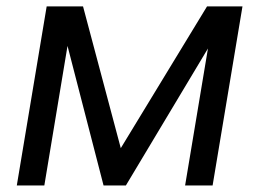

<svg xmlns="http://www.w3.org/2000/svg" viewBox="-20 -565 790 585"><path d="M348 -113.6 233 -545.5H122.2L31.2 0H115.1L185.7 -425.1L295.5 0H363.6L613.6 -417.3L544 0H627.8L718.8 -545.5H610.8Z"/></svg>

Font: Margiela Sans
Style: Italic
Weight: 400
Italic angle: -9.39999°
Designer: Stefan Endress, Andreas Faust
Version: Version 1.100;FEAKit 1.0